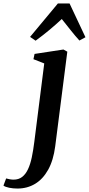

<svg xmlns="http://www.w3.org/2000/svg" viewBox="-143 -836 514 1111"><path d="M176.5 10.5Q166 91.5 135.8 146Q105.5 200.5 60 227.8Q14.5 255 -41.5 255Q-67 255 -89.5 250.5Q-112 246 -123 238L-107.5 196.5Q-100 199 -87.5 201.2Q-75 203.5 -65 203.5Q-35 203.5 -14.8 187.8Q5.5 172 19 143.2Q32.5 114.5 41 74.2Q49.5 34 55.5 -15L113 -469L50.5 -493.5L57 -524L224 -549.5L246.5 -537ZM63 -600.5 31 -622.5 192 -816H259.5L351.5 -620.5L316.5 -601.5Q290.5 -630 265.5 -661.8Q240.5 -693.5 214.5 -726Q180.5 -694 142.2 -662.2Q104 -630.5 63 -600.5Z"/></svg>

Font: Merriweather 60pt SemiBold
Style: Italic
Weight: 600
Italic angle: -7.8°
Version: Version 2.101